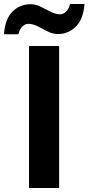

<svg xmlns="http://www.w3.org/2000/svg" viewBox="-56 -945 445 965"><path d="M89.8 0V-713.9H241.2V0ZM-36.1 -772.9Q-30.3 -851.1 7.3 -887.5Q44.9 -923.8 96.7 -923.8Q123.5 -923.8 148.9 -911.1Q174.3 -898.4 199 -885.7Q223.6 -873 247.1 -873Q261.7 -873 275.6 -886Q289.6 -898.9 295.9 -924.8H368.7Q362.8 -847.7 324.7 -810.8Q286.6 -773.9 235.8 -773.9Q209.5 -773.9 183.8 -786.9Q158.2 -799.8 133.8 -812.5Q109.4 -825.2 85.9 -825.2Q70.8 -825.2 56.9 -812.3Q43 -799.3 36.6 -772.9Z"/></svg>

Font: Open Sans
Style: Bold
Weight: 700
Designer: Monotype Design Team
Foundry: Monotype Imaging Inc.
Version: Version 3.000; ttfautohint (v1.8.4)